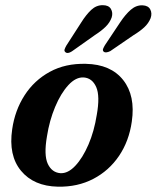

<svg xmlns="http://www.w3.org/2000/svg" viewBox="-20 -709 603 740"><path d="M311 -463Q407 -461 454.8 -400.5Q502.5 -340 488 -240.5Q477.5 -165.5 438.8 -108.2Q400 -51 339.5 -19.5Q279 12 203 10.5Q110 8.5 61 -50.8Q12 -110 27 -211Q37.5 -284 74.8 -341.8Q112 -399.5 172 -432.2Q232 -465 311 -463ZM213 -41.5Q242 -40 270.2 -70Q298.5 -100 320.8 -151.5Q343 -203 353 -266.5Q366 -339 350.8 -373.5Q335.5 -408 303 -410.5Q272.5 -412.5 243.5 -381Q214.5 -349.5 192.5 -297Q170.5 -244.5 161 -183.5Q148.5 -111 164.2 -77.5Q180 -44 213 -41.5ZM292.5 -621.5Q311.5 -652 331.5 -670.8Q351.5 -689.5 376.5 -689Q399 -689 407.5 -674.5Q416 -660 410.5 -642Q403.5 -622 387.2 -606Q371 -590 346 -574L257 -511Q240 -500 231.5 -508.5Q227 -512.5 229 -518.8Q231 -525 235.5 -533ZM443.5 -623.5Q463.5 -653.5 484.2 -671.5Q505 -689.5 529.5 -688.5Q551.5 -687.5 559.2 -672.5Q567 -657.5 560.5 -639Q552.5 -619 536 -603.8Q519.5 -588.5 494 -573L405 -512Q397 -508 390 -507.2Q383 -506.5 379 -510.5Q375 -515 377.5 -521.2Q380 -527.5 384.5 -535Z"/></svg>

Font: Fraunces 72pt Soft SemiBold
Style: Italic
Weight: 600
Italic angle: -16°
Version: Version 1.000;[b76b70a41]